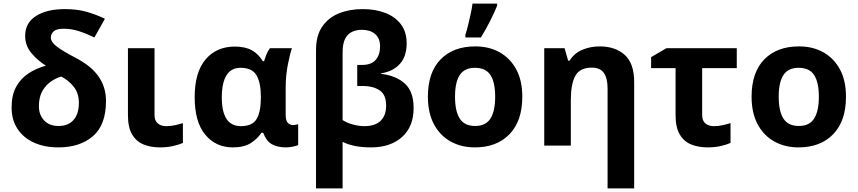

<svg xmlns="http://www.w3.org/2000/svg" viewBox="-20 -816 4806 1076"><path d="M343 -765Q411 -765 463 -750.5Q515 -736 568 -711L509 -606Q464 -628 422 -641.5Q380 -655 337 -655Q297 -655 281 -640.5Q265 -626 265 -606Q265 -580 299 -554.5Q333 -529 400 -494Q490 -448 532 -388Q574 -328 574 -250Q574 -116 501 -53Q428 10 307 10Q231 10 172 -16Q113 -42 79 -92.5Q45 -143 45 -214Q45 -283 70.5 -329.5Q96 -376 139.5 -404.5Q183 -433 237 -448Q191 -477 156 -518.5Q121 -560 121 -615Q121 -688 182 -726.5Q243 -765 343 -765ZM324 -387Q297 -380 267.5 -360.5Q238 -341 218 -307Q198 -273 198 -220Q198 -173 227 -141.5Q256 -110 308 -110Q362 -110 392 -143.5Q422 -177 422 -240Q422 -292 395 -327.5Q368 -363 324 -387Z M846 -546V-171Q846 -140 864 -124.5Q882 -109 911 -109Q936 -109 959 -114Q982 -119 1005 -126V-15Q983 -5 949.5 2.5Q916 10 877 10Q826 10 785.5 -6Q745 -22 721 -61.5Q697 -101 697 -171V-546Z M1285 10Q1189 10 1130 -61.5Q1071 -133 1071 -271Q1071 -411 1132 -483Q1193 -555 1296 -555Q1354 -555 1391 -534.5Q1428 -514 1453 -473H1460Q1465 -490 1473 -510.5Q1481 -531 1493 -546H1616Q1605 -514 1593 -453Q1581 -392 1581 -325V-173Q1581 -139 1593.5 -127Q1606 -115 1622 -115Q1629 -115 1638 -117Q1647 -119 1651 -120V-3Q1644 1 1622.5 5.5Q1601 10 1584 10Q1534 10 1503 -8Q1472 -26 1455 -72H1445Q1423 -38 1385 -14Q1347 10 1285 10ZM1330 -109Q1392 -109 1416.5 -146.5Q1441 -184 1442 -266V-272Q1442 -352 1417.5 -394Q1393 -436 1328 -436Q1275 -436 1249 -393.5Q1223 -351 1223 -270Q1223 -109 1330 -109Z M2012 -765Q2084 -765 2139.5 -743.5Q2195 -722 2227 -679.5Q2259 -637 2259 -573Q2259 -501 2221.5 -458.5Q2184 -416 2116 -405V-402Q2201 -392 2249.5 -347Q2298 -302 2298 -211Q2298 -106 2233 -48Q2168 10 2059 10Q1962 10 1900 -21V240H1751V-535Q1751 -616 1785.5 -666.5Q1820 -717 1879 -741Q1938 -765 2012 -765ZM2008 -649Q1979 -649 1954 -638Q1929 -627 1914.5 -599.5Q1900 -572 1900 -521V-143Q1925 -127 1959 -118Q1993 -109 2021 -109Q2083 -109 2113.5 -139.5Q2144 -170 2144 -224Q2144 -286 2107 -310Q2070 -334 2017 -334H1982V-452H2008Q2061 -452 2085.5 -480.5Q2110 -509 2110 -555Q2110 -602 2082 -625.5Q2054 -649 2008 -649Z M2907 -274Q2907 -138 2835.5 -64Q2764 10 2641 10Q2565 10 2505.5 -23Q2446 -56 2412 -119.5Q2378 -183 2378 -274Q2378 -410 2449 -483Q2520 -556 2644 -556Q2721 -556 2780 -523Q2839 -490 2873 -427.5Q2907 -365 2907 -274ZM2530 -274Q2530 -193 2556.5 -151.5Q2583 -110 2643 -110Q2702 -110 2728.5 -151.5Q2755 -193 2755 -274Q2755 -355 2728.5 -395.5Q2702 -436 2642 -436Q2583 -436 2556.5 -395.5Q2530 -355 2530 -274ZM2588 -606V-621Q2596 -645 2603.5 -676Q2611 -707 2618 -739Q2625 -771 2628 -796H2766V-784Q2750 -745 2727 -699Q2704 -653 2675 -606Z M3340 -556Q3428 -556 3481 -508.5Q3534 -461 3534 -356V240H3385V-319Q3385 -378 3364 -407.5Q3343 -437 3297 -437Q3229 -437 3204 -390.5Q3179 -344 3179 -257V0H3030V-546H3144L3164 -476H3172Q3198 -518 3243.5 -537Q3289 -556 3340 -556Z M4109 -546V-434H3915V-171Q3915 -140 3933 -124.5Q3951 -109 3980 -109Q4005 -109 4028 -114Q4051 -119 4074 -126V-15Q4052 -5 4018.5 2.5Q3985 10 3946 10Q3895 10 3854.5 -6Q3814 -22 3790 -61.5Q3766 -101 3766 -171V-434H3629V-496L3715 -546Z M4721 -274Q4721 -138 4649.5 -64Q4578 10 4455 10Q4379 10 4319.5 -23Q4260 -56 4226 -119.5Q4192 -183 4192 -274Q4192 -410 4263 -483Q4334 -556 4458 -556Q4535 -556 4594 -523Q4653 -490 4687 -427.5Q4721 -365 4721 -274ZM4344 -274Q4344 -193 4370.5 -151.5Q4397 -110 4457 -110Q4516 -110 4542.5 -151.5Q4569 -193 4569 -274Q4569 -355 4542.5 -395.5Q4516 -436 4456 -436Q4397 -436 4370.5 -395.5Q4344 -355 4344 -274Z"/></svg>

Font: Noto Sans IKEA
Style: Bold
Weight: 600
Designer: Monotype Design Team
Foundry: Monotype Imaging Inc.
Version: Version 2.001